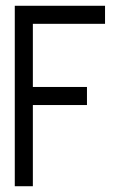

<svg xmlns="http://www.w3.org/2000/svg" viewBox="-20 -645 415 665"><path d="M343.8 -625V-562.5H93.8V-343.8H281.2V-281.2H93.8V0H31.2V-625Z"/></svg>

Font: Juliett
Style: Regular
Weight: 400
Designer: GGBotNet
Foundry: GGBotNet
Version: 0.60